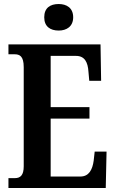

<svg xmlns="http://www.w3.org/2000/svg" viewBox="-20 -935 575 955"><path d="M272 -783C311 -783 344 -803 344 -849C344 -896 311 -915 272 -915C230 -915 200 -896 200 -849C200 -803 230 -783 272 -783ZM22 0H506L510 -181H451L446 -136C440 -92 423 -57 380 -57H232V-345H425V-402H232V-657H358C401 -657 417 -626 420 -578L424 -533H483L480 -714H22V-665H52C77 -665 98 -657 98 -601V-108C98 -64 82 -49 54 -49H22Z"/></svg>

Font: Noto Serif Bengali ExtraCondensed
Style: Regular
Weight: 400
Width: 2
Designer: Juan Bruce, Universal Thirst, Indian Type Foundry and the Monotype Design Team.
Foundry: Monotype Imaging Inc.
Version: Version 2.003